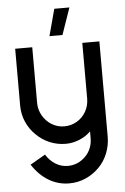

<svg xmlns="http://www.w3.org/2000/svg" viewBox="-60 -730 644 986"><g transform="rotate(-5 262.0 -237.0)"><path d="M67 100 145 55Q166 88 195 105.5Q224 123 257 123Q310 123 349 84Q367 66 376.5 42Q386 18 386 -9V-44Q363 -20 328 -5.5Q293 9 257 9Q213 9 174 -7.5Q135 -24 105 -54Q74 -84 57 -123.5Q40 -163 40 -207V-500H128V-213Q128 -178 145.5 -147.5Q163 -117 192.5 -99Q222 -81 257 -81Q292 -81 322 -98.5Q352 -116 369 -146.5Q386 -177 386 -213V-500H474V-9Q474 36 457.5 77Q441 118 411 148Q380 179 340.5 196Q301 213 257 213Q200 213 151.5 184Q103 155 67 100ZM288 -549H221L258 -687H336Z"/></g></svg>

Font: Sulphur Point
Style: Bold
Weight: 700
Designer: Noponies / Dale Sattler
Foundry: Noponies
Version: Version 1.000; ttfautohint (v1.8)